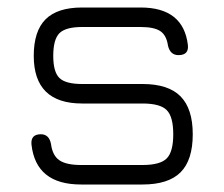

<svg xmlns="http://www.w3.org/2000/svg" viewBox="-20 -493 598 512"><path d="M196 -1Q76 -1 64 -107Q61 -135 89 -135Q111 -135 116 -109Q120 -78 138.5 -65.5Q157 -53 196 -53H360Q407 -53 424.5 -70.5Q442 -88 442 -135Q442 -182 424.5 -199.5Q407 -217 360 -217H199Q70 -217 70 -344Q70 -410 101.5 -441.5Q133 -473 199 -473H355Q469 -473 481 -373Q484 -346 456 -346Q434 -346 428 -371Q424 -399 407.5 -410Q391 -421 355 -421H199Q155 -421 138.5 -404.5Q122 -388 122 -344Q122 -301 138.5 -285Q155 -269 199 -269H360Q429 -269 461.5 -236Q494 -203 494 -135Q494 -66 461.5 -33.5Q429 -1 360 -1Z"/></svg>

Font: Jura
Style: Regular
Weight: 400
Designer: Daniel Johnson, Alexei Vanyashin
Foundry: Daniel Johnson
Version: Version 5.103